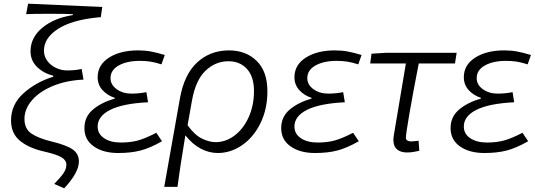

<svg xmlns="http://www.w3.org/2000/svg" viewBox="-20 -819 2909 1044"><path d="M341 76Q341 53 315.5 37Q290 21 220 5Q136 -14 88 -54Q40 -94 40 -164Q40 -251 108 -312Q176 -373 270 -402V-407Q216 -421 181 -455.5Q146 -490 146 -540Q146 -615 210 -668Q274 -721 376 -737V-742Q338 -744 247 -744Q158 -744 122 -742L133 -799L536 -781L528 -725H518Q371 -711 295 -661.5Q219 -612 219 -544Q219 -512 237.5 -487.5Q256 -463 285 -449.5Q314 -436 345 -436Q388 -436 424 -444L434 -386Q341 -382 267.5 -351.5Q194 -321 153.5 -273.5Q113 -226 113 -172Q113 -119 150.5 -93Q188 -67 263 -49Q341 -30 375 -6.5Q409 17 409 59Q409 119 329 205L275 181Q309 146 325 123Q341 100 341 76Z M439 -122Q439 -184 485 -223Q531 -262 604 -283V-287Q564 -300 537.5 -329Q511 -358 511 -399Q511 -466 572.5 -505.5Q634 -545 731 -545Q768 -545 800.5 -539Q833 -533 876 -520L858 -469Q824 -480 798 -484Q772 -488 740 -488Q670 -488 625.5 -463Q581 -438 581 -394Q581 -358 614.5 -334Q648 -310 694 -310Q738 -310 776 -318L785 -263Q647 -256 579 -221.5Q511 -187 511 -131Q511 -91 546 -67.5Q581 -44 637 -44Q689 -44 729.5 -55Q770 -66 830 -97L861 -51Q796 -14 744 -0.5Q692 13 623 13Q541 13 490 -23Q439 -59 439 -122Z M1225 -545Q1317 -545 1375.5 -488Q1434 -431 1434 -323Q1434 -226 1396.5 -149.5Q1359 -73 1297 -30Q1235 13 1164 13Q1117 13 1072 -10.5Q1027 -34 988 -83L984 -59Q958 96 945 197H873L958 -282Q981 -414 1052 -479.5Q1123 -545 1225 -545ZM1361 -324Q1361 -402 1323 -444Q1285 -486 1222 -486Q1152 -486 1098 -435Q1044 -384 1024 -273L1000 -138Q1038 -85 1078 -65.5Q1118 -46 1152 -46Q1208 -46 1256 -82.5Q1304 -119 1332.5 -182.5Q1361 -246 1361 -324Z M1509 -122Q1509 -184 1555 -223Q1601 -262 1674 -283V-287Q1634 -300 1607.5 -329Q1581 -358 1581 -399Q1581 -466 1642.5 -505.5Q1704 -545 1801 -545Q1838 -545 1870.5 -539Q1903 -533 1946 -520L1928 -469Q1894 -480 1868 -484Q1842 -488 1810 -488Q1740 -488 1695.5 -463Q1651 -438 1651 -394Q1651 -358 1684.5 -334Q1718 -310 1764 -310Q1808 -310 1846 -318L1855 -263Q1717 -256 1649 -221.5Q1581 -187 1581 -131Q1581 -91 1616 -67.5Q1651 -44 1707 -44Q1759 -44 1799.5 -55Q1840 -66 1900 -97L1931 -51Q1866 -14 1814 -0.5Q1762 13 1693 13Q1611 13 1560 -23Q1509 -59 1509 -122Z M2119 -59Q2119 -71 2123 -93L2187 -474H1993L2000 -527L2080 -532H2463L2454 -474H2257Q2225 -311 2206 -200Q2187 -89 2187 -70Q2187 -60 2195 -55Q2203 -50 2215 -50Q2228 -50 2256 -54L2260 1Q2242 5 2226.5 7.5Q2211 10 2193 10Q2158 10 2138.5 -7Q2119 -24 2119 -59Z M2430 -122Q2430 -184 2476 -223Q2522 -262 2595 -283V-287Q2555 -300 2528.5 -329Q2502 -358 2502 -399Q2502 -466 2563.5 -505.5Q2625 -545 2722 -545Q2759 -545 2791.5 -539Q2824 -533 2867 -520L2849 -469Q2815 -480 2789 -484Q2763 -488 2731 -488Q2661 -488 2616.5 -463Q2572 -438 2572 -394Q2572 -358 2605.5 -334Q2639 -310 2685 -310Q2729 -310 2767 -318L2776 -263Q2638 -256 2570 -221.5Q2502 -187 2502 -131Q2502 -91 2537 -67.5Q2572 -44 2628 -44Q2680 -44 2720.5 -55Q2761 -66 2821 -97L2852 -51Q2787 -14 2735 -0.5Q2683 13 2614 13Q2532 13 2481 -23Q2430 -59 2430 -122Z"/></svg>

Font: Nebula Sans Book
Style: Regular
Weight: 400
Italic angle: -9°
Designer: Paul D. Hunt for Adobe (as Source Sans)
Foundry: Nebula Entertainment & Broadcasting LLC
Version: Version 1.010